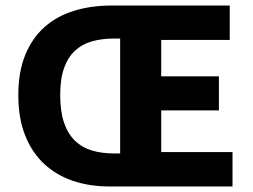

<svg xmlns="http://www.w3.org/2000/svg" viewBox="-20 -672 911 692"><path d="M373 0Q303 0 243.5 -20Q184 -40 140 -80.5Q96 -121 71 -183Q46 -245 46 -329Q46 -413 71 -474Q96 -535 140.5 -574.5Q185 -614 246.5 -633Q308 -652 381 -652H808V-528H561V-397H769V-274H561V-124H818V0ZM390 -119H413V-533H390Q347 -533 311.5 -523Q276 -513 250.5 -489.5Q225 -466 211 -427Q197 -388 197 -329Q197 -270 211 -229.5Q225 -189 250.5 -164.5Q276 -140 311.5 -129.5Q347 -119 390 -119Z"/></svg>

Font: hySource Sans Pro
Style: Bold
Weight: 700
Designer: Paul D. Hunt
Foundry: Adobe Systems Incorporated
Version: Version 2.021;PS 2.000;hotconv 1.0.86;makeotf.lib2.5.63406